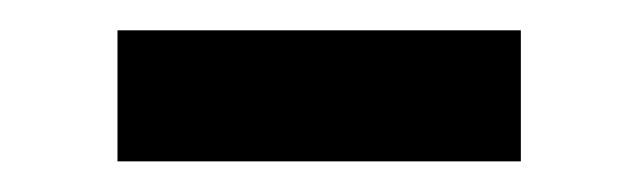

<svg xmlns="http://www.w3.org/2000/svg" viewBox="-20 -351 419 126"><path d="M57.1 -331.1H321.8V-245.1H57.1Z"/></svg>

Font: Post Grotesk Medium
Style: Medium
Weight: 500
Version: Version 1.0